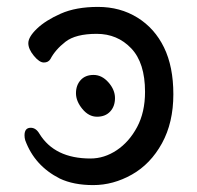

<svg xmlns="http://www.w3.org/2000/svg" viewBox="-20 -512 570 556"><path d="M250 24Q193 24 153 5Q80 -32 53 -106Q51 -113 51 -120Q51 -142 69 -142Q84 -142 94 -125Q138 -53 242 -53Q282 -53 318 -77Q354 -101 377 -144Q400 -187 400 -246Q400 -330 360 -372Q320 -414 260 -414Q199 -414 169.5 -391Q140 -368 126 -341Q120 -331 107 -331Q94 -331 78 -350.5Q62 -370 62 -387Q62 -405 87 -429Q112 -453 156 -472.5Q200 -492 264 -492Q328 -492 378 -461Q428 -430 455 -374.5Q482 -319 482 -239Q482 -157 449 -97Q416 -37 362 -6.5Q308 24 250 24ZM299 -189Q285 -174 261 -174Q237 -174 218.5 -196.5Q200 -219 200 -242Q200 -265 213.5 -280Q227 -295 251 -295Q275 -295 294 -273.5Q313 -252 313 -228Q313 -204 299 -189Z"/></svg>

Font: ToneOZ-Pinyin-WenKai-Medium
Style: Medium
Weight: 700
Designer: Fontworks Inc.
Foundry: ToneOZ
Version: Version 0.240331